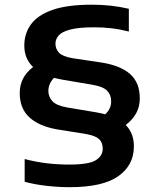

<svg xmlns="http://www.w3.org/2000/svg" viewBox="-20 -768 663 798"><path d="M269 10Q223.5 10 174.5 4.5Q125.5 -1 82.5 -12.5V-107Q130.5 -94.5 176.2 -89.2Q222 -84 268 -84Q349 -84 378 -102Q407 -120 407 -150Q407 -175.5 391.8 -189.8Q376.5 -204 337.5 -211L216 -230.5Q142.5 -243.5 102.2 -280.2Q62 -317 62 -381.5Q62 -447 117.5 -489.5Q81 -524.5 81 -578.5Q81 -629 109 -667.2Q137 -705.5 198.5 -727Q260 -748.5 361.5 -748.5Q444 -748.5 515.5 -731.5V-637Q477.5 -646.5 443 -650.5Q408.5 -654.5 372 -654.5Q307 -654.5 272 -645.2Q237 -636 223.8 -620.5Q210.5 -605 210.5 -587Q210.5 -564.5 225.2 -549Q240 -533.5 279 -526.5L405.5 -507.5Q481.5 -495 521.2 -459.8Q561 -424.5 561 -359.5Q561 -324.5 545.8 -297Q530.5 -269.5 502.5 -248.5Q536.5 -214.5 536.5 -159.5Q536.5 -81.5 471.8 -35.8Q407 10 269 10ZM380.5 -301Q400 -297.5 417.5 -293Q442 -316 442 -346.5Q442 -374 425 -391.2Q408 -408.5 362.5 -416L241.5 -436.5Q221.5 -440 204.5 -444.5Q192 -431.5 186.5 -417.8Q181 -404 181 -390.5Q181 -366.5 197.2 -348Q213.5 -329.5 258.5 -321.5Z"/></svg>

Font: Encode Sans Expanded Expanded SemiBold
Style: Regular
Weight: 600
Width: 7
Designer: Multiple Designers
Foundry: Impallari Type
Version: Version 3.000; ttfautohint (v1.8.3) -l 8 -r 50 -G 200 -x 14 